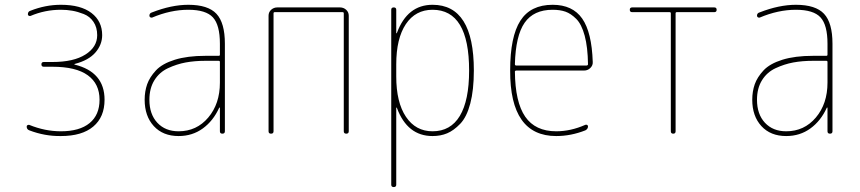

<svg xmlns="http://www.w3.org/2000/svg" viewBox="-20 -550 3540 790"><path d="M100.6 -13.7Q89.8 -17.6 89.8 -29.3Q89.8 -33.2 93.3 -35.2Q96.7 -37.1 100.6 -36.1Q165 -9.8 230.5 -9.8Q307.6 -9.8 348.6 -43.5Q389.6 -77.1 389.6 -139.6Q389.6 -205.1 341.3 -240.2Q293 -275.4 195.3 -275.4H160.2Q150.4 -275.4 150.4 -285.2Q150.4 -294.9 160.2 -294.9H195.3Q283.2 -294.9 331.5 -325.7Q379.9 -356.4 379.9 -405.3Q379.9 -437.5 364.7 -460Q349.6 -482.4 324.7 -492.2Q299.8 -502 277.3 -505.9Q254.9 -509.8 230.5 -509.8Q165 -509.8 105.5 -484.4Q101.6 -483.4 98.1 -485.4Q94.7 -487.3 94.7 -491.2Q94.7 -502.9 105.5 -505.9Q167 -530.3 230.5 -530.3Q312.5 -530.3 356.4 -496.6Q400.4 -462.9 400.4 -405.3Q400.4 -366.2 372.6 -334Q344.7 -301.8 288.1 -287.1Q286.1 -287.1 286.1 -285.2Q286.1 -284.2 287.1 -284.2Q410.2 -253.9 410.2 -139.6Q410.2 -68.4 363.8 -29.3Q317.4 9.8 230.5 9.8Q164.1 10.7 100.6 -13.7Z M884.8 -210V-294.9Q884.8 -299.8 879.9 -299.8H825.2Q781.2 -299.8 744.1 -293Q707 -286.1 671.4 -269.5Q635.7 -252.9 615.2 -219.7Q594.7 -186.5 594.7 -139.6Q594.7 -80.1 627.4 -44.9Q660.2 -9.8 714.8 -9.8Q789.1 -9.8 836.9 -66.4Q884.8 -123 884.8 -210ZM879.9 -320.3Q884.8 -320.3 884.8 -325.2V-370.1Q884.8 -447.3 856 -478.5Q827.1 -509.8 754.9 -509.8Q681.6 -509.8 605.5 -477.5Q601.6 -476.6 598.1 -479Q594.7 -481.4 594.7 -485.4Q594.7 -496.1 605.5 -499Q685.5 -530.3 754.9 -530.3Q835.9 -530.3 870.6 -493.2Q905.3 -456.1 905.3 -370.1V-9.8Q905.3 0 895 0Q884.8 0 884.8 -9.8V-106.4Q884.8 -107.4 883.8 -107.4Q881.8 -107.4 881.8 -106.4Q857.4 -52.7 814.5 -21.5Q771.5 9.8 714.8 9.8Q650.4 9.8 612.8 -31.2Q575.2 -72.3 575.2 -139.6Q575.2 -173.8 585.4 -203.1Q595.7 -232.4 621.6 -260.3Q647.5 -288.1 699.2 -304.2Q751 -320.3 825.2 -320.3Z M1085 -9.8V-485.4Q1085 -500 1095.7 -509.8Q1106.4 -519.5 1121.1 -519.5H1378.9Q1393.6 -519.5 1404.3 -509.8Q1415 -500 1415 -485.4V-9.8Q1415 0 1404.8 0Q1394.5 0 1394.5 -9.8V-495.1Q1394.5 -500 1389.6 -500H1110.4Q1105.5 -500 1105.5 -495.1V-9.8Q1105.5 0 1095.2 0Q1085 0 1085 -9.8Z M1610.4 -285.2V-235.4Q1610.4 -128.9 1650.4 -69.3Q1690.4 -9.8 1759.8 -9.8Q1834 -9.8 1872.1 -73.2Q1910.2 -136.7 1910.2 -259.8Q1910.2 -509.8 1759.8 -509.8Q1689.5 -509.8 1649.9 -450.7Q1610.4 -391.6 1610.4 -285.2ZM1589.8 210V-509.8Q1589.8 -519.5 1600.1 -519.5Q1610.4 -519.5 1610.4 -509.8V-414.1Q1610.4 -413.1 1611.3 -413.1Q1613.3 -413.1 1613.3 -415Q1656.2 -530.3 1759.8 -530.3Q1929.7 -530.3 1929.7 -259.8Q1929.7 -179.7 1915 -124Q1900.4 -68.4 1873.5 -40.5Q1846.7 -12.7 1819.8 -1.5Q1793 9.8 1759.8 9.8Q1656.2 9.8 1613.3 -105.5Q1613.3 -107.4 1611.3 -107.4Q1610.4 -107.4 1610.4 -106.4V210Q1610.4 219.7 1600.1 219.7Q1589.8 219.7 1589.8 210Z M2253.9 -509.8Q2175.8 -509.8 2138.7 -456.5Q2101.6 -403.3 2098.6 -286.1Q2098.6 -280.3 2104.5 -280.3H2392.6Q2398.4 -280.3 2399.4 -285.2Q2398.4 -356.4 2385.7 -403.3Q2373 -450.2 2351.1 -472.2Q2329.1 -494.1 2306.6 -502Q2284.2 -509.8 2253.9 -509.8ZM2268.6 9.8Q2078.1 9.8 2079.1 -259.8Q2079.1 -399.4 2121.1 -464.8Q2163.1 -530.3 2253.9 -530.3Q2335.9 -530.3 2375.5 -473.6Q2415 -417 2418.9 -294.9Q2419.9 -281.2 2409.2 -270.5Q2398.4 -259.8 2383.8 -259.8H2104.5Q2099.6 -259.8 2098.6 -255.9Q2099.6 -129.9 2141.1 -69.8Q2182.6 -9.8 2268.6 -9.8Q2328.1 -9.8 2387.7 -36.1Q2391.6 -38.1 2395.5 -36.1Q2399.4 -34.2 2399.4 -30.3Q2399.4 -19.5 2388.7 -13.7Q2329.1 9.8 2268.6 9.8Z M2581.1 -500Q2571.3 -500 2571.3 -509.8Q2571.3 -519.5 2581.1 -519.5H2918.9Q2928.7 -519.5 2928.7 -509.8Q2928.7 -500 2918.9 -500H2764.6Q2759.8 -500 2759.8 -495.1V-9.8Q2759.8 0 2750 0Q2740.2 0 2740.2 -9.8V-495.1Q2740.2 -500 2735.4 -500Z M3384.8 -210V-294.9Q3384.8 -299.8 3379.9 -299.8H3325.2Q3281.2 -299.8 3244.1 -293Q3207 -286.1 3171.4 -269.5Q3135.7 -252.9 3115.2 -219.7Q3094.7 -186.5 3094.7 -139.6Q3094.7 -80.1 3127.4 -44.9Q3160.2 -9.8 3214.8 -9.8Q3289.1 -9.8 3336.9 -66.4Q3384.8 -123 3384.8 -210ZM3379.9 -320.3Q3384.8 -320.3 3384.8 -325.2V-370.1Q3384.8 -447.3 3356 -478.5Q3327.1 -509.8 3254.9 -509.8Q3181.6 -509.8 3105.5 -477.5Q3101.6 -476.6 3098.1 -479Q3094.7 -481.4 3094.7 -485.4Q3094.7 -496.1 3105.5 -499Q3185.5 -530.3 3254.9 -530.3Q3335.9 -530.3 3370.6 -493.2Q3405.3 -456.1 3405.3 -370.1V-9.8Q3405.3 0 3395 0Q3384.8 0 3384.8 -9.8V-106.4Q3384.8 -107.4 3383.8 -107.4Q3381.8 -107.4 3381.8 -106.4Q3357.4 -52.7 3314.5 -21.5Q3271.5 9.8 3214.8 9.8Q3150.4 9.8 3112.8 -31.2Q3075.2 -72.3 3075.2 -139.6Q3075.2 -173.8 3085.4 -203.1Q3095.7 -232.4 3121.6 -260.3Q3147.5 -288.1 3199.2 -304.2Q3251 -320.3 3325.2 -320.3Z"/></svg>

Font: Rounded-L Mgen+ 2m thin
Style: Regular
Weight: 100
Designer: [Source Han Sans]
Ryoko NISHIZUKA  (kana & ideographs); Paul D. Hunt (Latin, Greek & Cyrillic); Wenlong ZHANG  (bopomofo
Version: Version 1.059.20150602